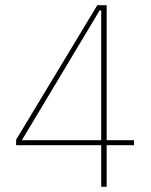

<svg xmlns="http://www.w3.org/2000/svg" viewBox="-20 -718 580 738"><path d="M369 0V-160H42V-181L354 -698H390V-179H495V-160H390V0ZM64 -179H369V-678H363Z"/></svg>

Font: IBM Plex Sans Cond Thin
Style: Regular
Weight: 100
Width: 3
Designer: Mike Abbink, Paul van der Laan, Pieter van Rosmalen
Foundry: Bold Monday
Version: Version 1.3